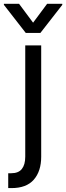

<svg xmlns="http://www.w3.org/2000/svg" viewBox="-56 -784 347 1009"><path d="M76.7 -545.5H160.5V39.8Q160.5 115.4 121.8 160Q83.1 204.5 4.3 204.5H-12.8V126.4H2.8Q41.2 126.4 58.9 103.9Q76.7 81.3 76.7 39.8ZM44 -764.2 117.9 -664.8 191.8 -764.2H271.3V-758.5L156.2 -610.8H79.5L-35.5 -758.5V-764.2Z"/></svg>

Font: Inter Alia
Style: Regular
Weight: 400
Designer: Rasmus Andersson (Latin, Greek, Cyrillic etc.) and Evan from Shavian.info (Shavian, old style figures)
Foundry: Shavian.info
Version: Version 0.001;git-37ab20767